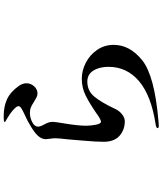

<svg xmlns="http://www.w3.org/2000/svg" viewBox="60 -899 880 1040"><g transform="rotate(-90 500.0 -379.0)"><path d="M326 35Q326 30 331.5 28Q337 26 341 25Q345 24 347 24Q503 0 580.5 -66Q658 -132 658 -231Q658 -281 637.5 -313.5Q617 -346 578 -346Q528 -346 496.5 -308Q465 -270 430 -195Q420 -173 401 -158Q382 -143 364 -143Q316 -143 284 -172Q252 -201 252 -257Q252 -298 258 -365.5Q264 -433 265 -449Q271 -500 271 -518Q271 -533 268.5 -548.5Q266 -564 266 -570Q266 -593 284 -613Q302 -633 342 -656Q360 -668 398 -685Q422 -696 433.5 -703.5Q445 -711 445 -719Q445 -729 425 -747Q405 -765 374 -783Q371 -785 365 -788Q359 -791 359 -794Q359 -799 391 -799Q444 -799 483.5 -780.5Q523 -762 556 -715Q569 -695 569 -676Q569 -652 552.5 -634Q536 -616 514 -616Q503 -616 494 -620.5Q485 -625 470 -634Q452 -646 439 -651.5Q426 -657 408 -657Q381 -657 356 -643Q346 -638 340 -630Q334 -622 334 -613Q334 -601 345 -581Q353 -566 356.5 -556Q360 -546 360 -533Q360 -522 352 -474Q339 -398 339 -353Q339 -326 344.5 -299Q350 -272 361 -272Q373 -272 411 -300Q462 -335 503.5 -355.5Q545 -376 594 -376Q638 -376 680.5 -354Q723 -332 750 -292.5Q777 -253 777 -203Q777 -116 694 -49Q611 18 368 39Q351 41 338 41Q326 41 326 35Z"/></g></svg>

Font: Shippori Mincho B1
Style: Bold
Weight: 700
Designer: FONTDASU
Foundry: FONTDASU / Google Inc. / but / Adobe
Version: Version 3.110; ttfautohint (v1.8.3)